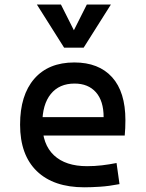

<svg xmlns="http://www.w3.org/2000/svg" viewBox="-20 -796 626 826"><path d="M342.8 9.8Q210.4 9.8 138.4 -59.8Q66.4 -129.4 66.4 -259.8Q66.4 -386.7 127.4 -457Q188.5 -527.3 299.8 -527.3Q404.8 -527.3 462.2 -463.9Q519.5 -400.4 519.5 -279.3Q519.5 -243.7 516.6 -212.9H153.3V-292H425.8Q425.8 -361.8 392.6 -399.2Q359.4 -436.5 300.8 -436.5Q234.9 -436.5 198.5 -391.6Q162.1 -346.7 162.1 -264.6Q162.1 -174.8 212.2 -127.9Q262.2 -81.1 354.5 -81.1Q386.7 -81.1 418 -84.7Q449.2 -88.4 481.4 -94.7L494.1 -3.9Q448.2 4.9 410.2 7.3Q372.1 9.8 342.8 9.8ZM255.9 -590.8 138.7 -776.4H242.2L302.7 -656.2H293L353.5 -776.4H457L339.8 -590.8Z"/></svg>

Font: Cascadia Mono
Style: Regular
Weight: 400
Monospace: yes
Designer: Aaron Bell
Foundry: Saja Typeworks
Version: Version 2102.003